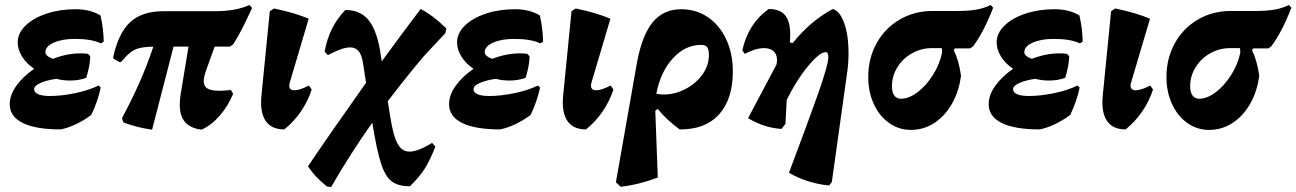

<svg xmlns="http://www.w3.org/2000/svg" viewBox="-20 -510 5199 770"><path d="M162 -301Q162 -285 192 -274Q249 -296 302 -296Q323 -296 333 -294L342 -284Q341 -247 326 -198Q297 -187 261 -187Q231 -187 206 -194Q166 -188 141.5 -177Q117 -166 117 -152Q117 -139 133.5 -132Q150 -125 180 -125Q227 -125 282 -136.5Q337 -148 375 -167L384 -159Q372 -103 346 -49Q285 -4 224 9Q123 9 71 -17Q19 -43 19 -92Q19 -129 45.5 -166Q72 -203 117 -234Q86 -255 68.5 -283Q51 -311 51 -340Q51 -377 82.5 -407.5Q114 -438 167 -455.5Q220 -473 283 -473Q342 -473 383 -448Q395 -396 396 -343L385 -336Q347 -354 280 -354Q229 -354 195.5 -339Q162 -324 162 -301Z M808 -232Q797 -202 797 -185Q797 -164 812 -155Q827 -146 860 -146Q879 -146 906 -149L915 -134Q895 -85 861 -46Q827 -7 788 10Q743 4 722 -20.5Q701 -45 701 -90Q701 -108 704 -129L736 -323H676L590 10Q530 2 475 -19L469 -36Q549 -184 595 -323Q559 -322 539 -317Q519 -312 503.5 -300Q488 -288 465 -261H459L436 -274L434 -281Q455 -378 502.5 -421.5Q550 -465 635 -465H839Q927 -465 980 -490L991 -478Q966 -424 949.5 -392Q933 -360 915 -332L902 -323H841Z M1027 -100Q1027 -110 1029 -132L1062 -465L1079 -476Q1161 -459 1218 -435L1143 -182Q1140 -173 1140 -167Q1140 -148 1161 -148Q1182 -148 1219 -167L1230 -151Q1215 -104 1186 -62Q1157 -20 1120 9Q1074 9 1050.5 -18.5Q1027 -46 1027 -100Z M1681 -286Q1616 -210 1535 -104L1538 -86Q1548 -18 1557.5 20.5Q1567 59 1582.5 78.5Q1598 98 1623 98Q1656 98 1713 63L1726 78Q1704 134 1683 167Q1662 200 1624 237Q1577 237 1551 217.5Q1525 198 1508 145.5Q1491 93 1473 -18Q1384 108 1308 240L1291 238Q1266 217 1249.5 200Q1233 183 1215 157Q1306 22 1448 -178L1436 -256Q1431 -289 1418.5 -304.5Q1406 -320 1384 -320Q1353 -320 1295 -289L1282 -303Q1299 -402 1365 -470Q1427 -470 1460.5 -426.5Q1494 -383 1508 -284L1511 -264Q1586 -367 1667 -474Q1692 -461 1716 -443Q1740 -425 1770 -396L1766 -377Z M1924 -301Q1924 -285 1954 -274Q2011 -296 2064 -296Q2085 -296 2095 -294L2104 -284Q2103 -247 2088 -198Q2059 -187 2023 -187Q1993 -187 1968 -194Q1928 -188 1903.5 -177Q1879 -166 1879 -152Q1879 -139 1895.5 -132Q1912 -125 1942 -125Q1989 -125 2044 -136.5Q2099 -148 2137 -167L2146 -159Q2134 -103 2108 -49Q2047 -4 1986 9Q1885 9 1833 -17Q1781 -43 1781 -92Q1781 -129 1807.5 -166Q1834 -203 1879 -234Q1848 -255 1830.5 -283Q1813 -311 1813 -340Q1813 -377 1844.5 -407.5Q1876 -438 1929 -455.5Q1982 -473 2045 -473Q2104 -473 2145 -448Q2157 -396 2158 -343L2147 -336Q2109 -354 2042 -354Q1991 -354 1957.5 -339Q1924 -324 1924 -301Z M2237 -100Q2237 -110 2239 -132L2272 -465L2289 -476Q2371 -459 2428 -435L2353 -182Q2350 -173 2350 -167Q2350 -148 2371 -148Q2392 -148 2429 -167L2440 -151Q2425 -104 2396 -62Q2367 -20 2330 9Q2284 9 2260.5 -18.5Q2237 -46 2237 -100Z M2919 -224Q2919 -112 2863.5 -51Q2808 10 2706 9Q2653 -29 2618 -73L2608 -66L2618 202Q2541 231 2469 239L2450 221L2534 -256Q2554 -367 2597 -420Q2640 -473 2712 -473Q2772 -473 2819 -441Q2866 -409 2892.5 -352Q2919 -295 2919 -224ZM2643 -131Q2686 -131 2728 -152.5Q2770 -174 2796.5 -210.5Q2823 -247 2823 -289Q2823 -312 2816 -321Q2809 -330 2792 -330Q2728 -330 2678.5 -276Q2629 -222 2612 -134Q2627 -131 2643 -131Z M3383 -298Q3383 -252 3376 -209L3316 220L3305 234Q3217 225 3144 183Q3221 -21 3261.5 -136Q3302 -251 3302 -281Q3302 -301 3292 -301Q3267 -301 3220 -244Q3173 -187 3135 -109L3130 -13L3114 7Q3046 3 2980 -36L3094 -251L3095 -257Q3096 -261 3096 -270Q3096 -293 3082 -305Q3068 -317 3044 -317Q3010 -317 2967 -294L2957 -308Q2981 -416 3063 -474Q3107 -474 3128 -449.5Q3149 -425 3149 -372Q3149 -357 3148 -349V-340L3159 -337Q3230 -426 3320 -474Q3348 -466 3365.5 -417.5Q3383 -369 3383 -298Z M3963 -479Q3925 -381 3883 -325L3871 -316H3810L3805 -309Q3825 -269 3834 -207Q3826 -143 3797.5 -93.5Q3769 -44 3726.5 -16.5Q3684 11 3633 11Q3585 11 3546 -16.5Q3507 -44 3484.5 -92.5Q3462 -141 3462 -201Q3462 -276 3495.5 -336.5Q3529 -397 3588 -431.5Q3647 -466 3720 -466H3817Q3865 -466 3896 -471.5Q3927 -477 3953 -490ZM3757 -317H3717Q3675 -317 3638 -296.5Q3601 -276 3579 -240.5Q3557 -205 3557 -164Q3557 -140 3566.5 -127Q3576 -114 3593 -114Q3625 -114 3659.5 -140Q3694 -166 3721 -208.5Q3748 -251 3758 -298Q3758 -310 3757 -317Z M4088 -301Q4088 -285 4118 -274Q4175 -296 4228 -296Q4249 -296 4259 -294L4268 -284Q4267 -247 4252 -198Q4223 -187 4187 -187Q4157 -187 4132 -194Q4092 -188 4067.5 -177Q4043 -166 4043 -152Q4043 -139 4059.5 -132Q4076 -125 4106 -125Q4153 -125 4208 -136.5Q4263 -148 4301 -167L4310 -159Q4298 -103 4272 -49Q4211 -4 4150 9Q4049 9 3997 -17Q3945 -43 3945 -92Q3945 -129 3971.5 -166Q3998 -203 4043 -234Q4012 -255 3994.5 -283Q3977 -311 3977 -340Q3977 -377 4008.5 -407.5Q4040 -438 4093 -455.5Q4146 -473 4209 -473Q4268 -473 4309 -448Q4321 -396 4322 -343L4311 -336Q4273 -354 4206 -354Q4155 -354 4121.5 -339Q4088 -324 4088 -301Z M4401 -100Q4401 -110 4403 -132L4436 -465L4453 -476Q4535 -459 4592 -435L4517 -182Q4514 -173 4514 -167Q4514 -148 4535 -148Q4556 -148 4593 -167L4604 -151Q4589 -104 4560 -62Q4531 -20 4494 9Q4448 9 4424.5 -18.5Q4401 -46 4401 -100Z M5159 -479Q5121 -381 5079 -325L5067 -316H5006L5001 -309Q5021 -269 5030 -207Q5022 -143 4993.5 -93.5Q4965 -44 4922.5 -16.5Q4880 11 4829 11Q4781 11 4742 -16.5Q4703 -44 4680.5 -92.5Q4658 -141 4658 -201Q4658 -276 4691.5 -336.5Q4725 -397 4784 -431.5Q4843 -466 4916 -466H5013Q5061 -466 5092 -471.5Q5123 -477 5149 -490ZM4953 -317H4913Q4871 -317 4834 -296.5Q4797 -276 4775 -240.5Q4753 -205 4753 -164Q4753 -140 4762.5 -127Q4772 -114 4789 -114Q4821 -114 4855.5 -140Q4890 -166 4917 -208.5Q4944 -251 4954 -298Q4954 -310 4953 -317Z"/></svg>

Font: Alegreya ExtraBold
Style: Italic
Weight: 800
Italic angle: -7°
Designer: Juan Pablo del Peral
Foundry: Huerta Tipografica
Version: Version 2.007; ttfautohint (v1.6)